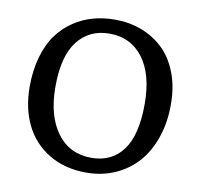

<svg xmlns="http://www.w3.org/2000/svg" viewBox="-80 -799 938 898"><g transform="rotate(10 388.5 -350.0)"><path d="M386.2 14.2Q282.7 14.2 207.3 -32Q131.8 -78.1 94 -156.5Q56.2 -234.9 56.2 -335.9Q56.2 -414.6 74.7 -478.5Q93.3 -542.5 125 -585.7Q156.7 -628.9 200.4 -658.2Q244.1 -687.5 293 -700.7Q341.8 -713.9 396 -713.9Q463.4 -713.9 521.7 -691.9Q580.1 -669.9 624.8 -627.7Q669.4 -585.4 695.3 -518.8Q721.2 -452.1 721.2 -368.2Q721.2 -280.8 696 -208.7Q670.9 -136.7 626.5 -87.9Q582 -39.1 520.3 -12.5Q458.5 14.2 386.2 14.2ZM397.9 -58.1Q494.1 -58.1 547.1 -129.9Q600.1 -201.7 600.1 -349.1Q600.1 -489.7 541.5 -567.4Q482.9 -645 381.8 -645Q286.1 -645 230.5 -573.7Q174.8 -502.4 174.8 -356.9Q174.8 -219.2 233.9 -138.7Q293 -58.1 397.9 -58.1Z"/></g></svg>

Font: Literata Book Medium
Style: Regular
Weight: 500
Designer: Latin by Veronika Burian and Jose Scaglione. Greek by Irene Vlachou. Cyrillic by Vera Evstafieva
Foundry: TypeTogether
Version: Version 2.003;PS 002.003;hotconv 1.0.88;makeotf.lib2.5.64775